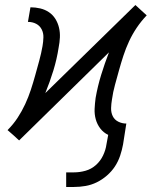

<svg xmlns="http://www.w3.org/2000/svg" viewBox="-20 -549 640 763"><path d="M274 194H243V136H274Q297 136 320 129.5Q343 123 361 107Q379 91 389.5 69Q400 47 403 25L410 -13Q391 -22 378.5 -38.5Q366 -55 360.5 -75Q355 -95 356 -116.5Q357 -138 360 -160Q368 -206 382 -251.5Q396 -297 413 -341L56 9L46 0Q46 0 46 0Q46 0 46 0L33 -12L10 -32Q33 -55 50 -81Q67 -107 80 -135Q93 -163 102.5 -192Q112 -221 120 -250Q128 -279 136 -308Q144 -337 149 -366Q152 -383 152.5 -400.5Q153 -418 145.5 -432.5Q138 -447 123.5 -454.5Q109 -462 91 -462L101 -520Q121 -520 140 -515.5Q159 -511 174.5 -500.5Q190 -490 200 -474Q210 -458 214.5 -439Q219 -420 218 -400Q217 -380 213 -360Q206 -314 192 -268.5Q178 -223 160 -179L518 -529L528 -520Q528 -520 528 -520Q528 -520 528 -520L541 -508L563 -488Q541 -465 523.5 -439Q506 -413 493 -385Q480 -357 470.5 -328Q461 -299 453 -270Q445 -241 437 -212Q429 -183 425 -154Q422 -137 421.5 -119.5Q421 -102 428 -87.5Q435 -73 450 -65.5Q465 -58 482 -58L469 25Q465 47 457.5 69.5Q450 92 437 112Q424 132 405 148.5Q386 165 364.5 175.5Q343 186 320 190Q297 194 274 194Z"/></svg>

Font: Iosevka SS04 Lt Ex Obl
Style: Regular
Weight: 300
Width: 7
Italic angle: -9°
Monospace: yes
Designer: Belleve Invis
Foundry: Belleve Invis
Version: Version 19.0.0; ttfautohint (v1.8.4)